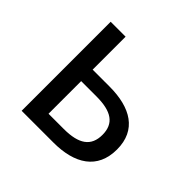

<svg xmlns="http://www.w3.org/2000/svg" viewBox="-140 -686 828 828"><g transform="rotate(45 274.0 -271.5)"><path d="M92 0H286C415 0 501 -53 501 -173C501 -291 415 -342 286 -342H183V-543H92ZM183 -73V-272H276C368 -272 412 -242 412 -173C412 -104 368 -73 276 -73Z"/></g></svg>

Font: Noto Sans Mono CJK SC Regular
Style: Regular
Weight: 400
Designer: Ryoko NISHIZUKA (kana & ideographs); Paul D. Hunt (Latin, Greek & Cyrillic); Wenlong ZHANG (bopomofo); Sandoll Communica
Foundry: Adobe Systems Incorporated
Version: Version 1.005;PS 1.005;hotconv 1.0.96;makeotf.lib2.5.65012